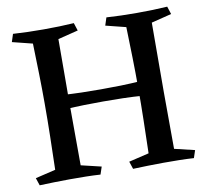

<svg xmlns="http://www.w3.org/2000/svg" viewBox="-75 -742 887 824"><g transform="rotate(-10 368.5 -330.0)"><path d="M298 -660 309 -626 221 -604Q221 -525 220.5 -455.5Q220 -386 220 -331Q220 -251 220.5 -185Q221 -119 221 -54L309 -33L298 0Q266 -2 235 -2.5Q204 -3 164 -3Q130 -3 97 -2Q64 -1 33 0L22 -33L110 -54Q112 -128 113.5 -198.5Q115 -269 115 -341Q115 -405 113.5 -471Q112 -537 110 -604L22 -626L33 -660Q64 -658 97.5 -657Q131 -656 166 -656Q201 -656 234.5 -657Q268 -658 298 -660ZM548 -366V-301Q492 -305 449.5 -306Q407 -307 363 -307Q317 -307 279.5 -306Q242 -305 191 -302V-365Q242 -362 279.5 -361Q317 -360 363 -360Q407 -360 449.5 -361Q492 -362 548 -366ZM705 -660 716 -626 628 -604Q628 -523 627.5 -449Q627 -375 627 -301Q627 -240 627.5 -178.5Q628 -117 628 -54L716 -33L705 0Q673 -2 642 -2.5Q611 -3 572 -3Q537 -3 504 -2Q471 -1 440 0L429 -33L517 -54Q519 -128 520.5 -198Q522 -268 522 -339Q522 -404 520.5 -470Q519 -536 517 -604L429 -626L440 -660Q470 -658 504 -657Q538 -656 573 -656Q608 -656 641.5 -657Q675 -658 705 -660Z"/></g></svg>

Font: Ruwudu Medium
Style: Regular
Weight: 500
Designer: Becca Hirsbrunner Spalinger
Foundry: SIL International
Version: Version 3.000